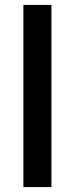

<svg xmlns="http://www.w3.org/2000/svg" viewBox="-20 -760 304 780"><path d="M189 -740V0H75V-740Z"/></svg>

Font: A Bank Premium Med
Style: Regular
Weight: 500
Designer: Ninad Kale (Devanagari), Jonny Pinhorn (Latin), Htun Naung (Myanmar)
Foundry: Indian Type Foundry
Version: 4.004